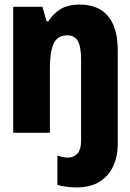

<svg xmlns="http://www.w3.org/2000/svg" viewBox="-20 -583 570 843"><path d="M38 0V-553H166L185 -489H192Q213 -523 246 -543Q279 -563 330 -563Q411 -563 454 -512.5Q497 -462 497 -360V51Q497 102 478 145Q459 188 418.5 214Q378 240 315 240Q295 240 272.5 237Q250 234 232 229V100Q258 109 279 109Q302 109 319 92Q336 75 336 34V-322Q336 -380 321 -404Q306 -428 276 -428Q233 -428 216 -392.5Q199 -357 199 -280V0Z"/></svg>

Font: Noto Sans Mono Condensed Black
Style: Regular
Weight: 900
Width: 3
Designer: Monotype Design Team
Foundry: Monotype Imaging Inc.
Version: Version 2.014